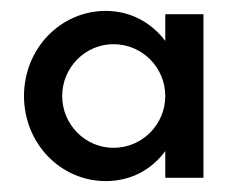

<svg xmlns="http://www.w3.org/2000/svg" viewBox="-20 -776 440 352"><path d="M353 -750H283V-701C258 -734 220 -756 174 -756C91 -756 24 -687 24 -600C24 -513 91 -444 174 -444C220 -444 258 -465 283 -499V-450H353ZM188 -505C136 -505 94 -548 94 -600C94 -652 136 -695 188 -695C241 -695 283 -652 283 -600C283 -548 241 -505 188 -505Z"/></svg>

Font: Oakes Bold
Style: Regular
Weight: 700
Designer: Samuel Oakes
Foundry: Samuel Oakes
Version: Version 1.003;PS 001.003;hotconv 1.0.88;makeotf.lib2.5.64775